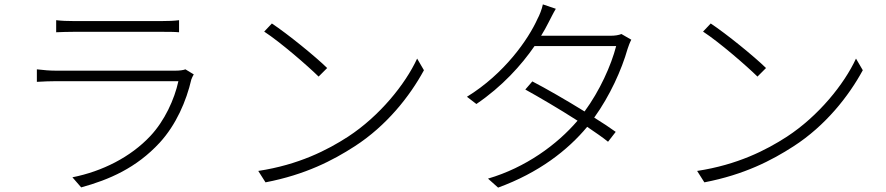

<svg xmlns="http://www.w3.org/2000/svg" viewBox="-20 -823 4040 875"><path d="M825 -507C815 -503 797 -501 780 -501H234C210 -501 180 -503 148 -507V-450C180 -452 211 -453 234 -453H793C775 -370 730 -272 665 -203C575 -107 446 -42 310 -15L350 31C477 -4 601 -57 708 -173C783 -255 829 -362 852 -461C854 -467 859 -477 863 -484ZM236 -676C262 -677 288 -678 317 -678H715C747 -678 774 -678 796 -676V-731C774 -728 747 -727 716 -727H317C286 -727 261 -728 236 -731Z M1219 -716 1184 -679C1259 -630 1382 -523 1432 -474L1471 -513C1418 -565 1290 -669 1219 -716ZM1157 -44 1190 8C1372 -27 1497 -92 1596 -156C1742 -250 1848 -385 1912 -503L1881 -556C1827 -439 1710 -294 1566 -200C1472 -139 1341 -72 1157 -44Z M2812 -668C2800 -663 2784 -660 2759 -660H2446C2459 -681 2470 -701 2479 -719C2488 -736 2501 -763 2513 -783L2454 -803C2450 -782 2438 -752 2430 -738C2388 -644 2279 -487 2108 -382L2151 -349C2269 -429 2356 -526 2416 -613H2788C2765 -524 2713 -409 2644 -315C2560 -367 2466 -421 2406 -452L2374 -415C2432 -383 2528 -327 2612 -273C2519 -164 2375 -59 2204 -9L2250 32C2436 -36 2567 -138 2656 -245C2694 -219 2728 -196 2751 -177L2786 -222C2761 -240 2727 -263 2688 -287C2760 -387 2813 -505 2840 -600C2843 -610 2851 -631 2857 -642Z M3219 -716 3184 -679C3259 -630 3382 -523 3432 -474L3471 -513C3418 -565 3290 -669 3219 -716ZM3157 -44 3190 8C3372 -27 3497 -92 3596 -156C3742 -250 3848 -385 3912 -503L3881 -556C3827 -439 3710 -294 3566 -200C3472 -139 3341 -72 3157 -44Z"/></svg>

Font: Noto Sans CJK JP Light
Style: Regular
Weight: 300
Designer: Ryoko NISHIZUKA (kana & ideographs); Paul D. Hunt (Latin, Greek & Cyrillic); Wenlong ZHANG (bopomofo); Sandoll Communica
Foundry: Adobe Systems Incorporated
Version: Version 1.004;PS 1.004;hotconv 1.0.82;makeotf.lib2.5.63406